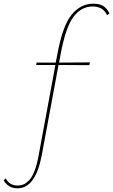

<svg xmlns="http://www.w3.org/2000/svg" viewBox="-141 -731 613 1040"><path d="M364 -711Q399 -711 419 -698Q439 -685 452 -658L439 -649Q417 -696 361 -696Q300 -696 257.5 -640.5Q215 -585 187 -436L179 -392L346 -393L343 -378L176 -379L85 111Q51 289 -46 289Q-96 289 -121 246L-110 235Q-90 274 -45 274Q-29 274 -15 268.5Q-1 263 15 247.5Q31 232 45 197.5Q59 163 68 112L159 -379H55L57 -392H161L169 -434Q198 -592 247 -651.5Q296 -711 364 -711Z"/></svg>

Font: EauTestInfant Thin
Style: Italic
Weight: 250
Italic angle: -12°
Designer: Christian Thalmann (Catharsis Fonts)
Version: Version 0.001;PS 000.001;hotconv 1.0.88;makeotf.lib2.5.64775